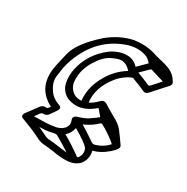

<svg xmlns="http://www.w3.org/2000/svg" viewBox="-181 -840 1088 1118"><g transform="rotate(30 363.0 -280.5)"><path d="M595.2 -90.3Q595.2 -95.2 555.7 -123.5L544.4 -131.3Q517.6 -150.4 488.3 -165Q486.3 -166 484.4 -166Q478.5 -166 469.7 -156.2Q466.8 -152.8 463.4 -150.4Q428.7 -121.6 391.1 -106.4Q434.1 -80.6 475.1 -52.2L491.7 -41Q497.1 -38.1 503.4 -38.1Q509.8 -38.1 520.5 -42Q563.5 -55.7 595.2 -90.3ZM459.5 74.2Q462.4 74.2 466.1 70.1Q469.7 65.9 473.1 58.3Q476.6 50.8 477.5 46.4Q478.5 39.1 478.5 32.7Q478.5 15.6 471.2 4.9Q453.6 -18.6 368.2 -68.4L366.7 -63Q359.9 -30.8 333 -6.3Q398.4 30.8 455.1 72.8Q457.5 74.2 459.5 74.2ZM391.1 82Q344.2 50.3 293.5 22.5Q289.1 20.5 282.2 20.5Q273.9 20.5 251.2 26.1Q228.5 31.7 180.2 32.7Q203.1 43 225.6 54.2Q245.6 64.9 257.3 66.9Q301.8 70.3 332.5 75.2L388.2 82ZM121.6 -5.4Q144 -6.8 167 -6.8H176.3Q221.7 -6.8 268.6 -15.6Q298.8 -22.9 316.4 -43.9Q324.2 -53.7 326.7 -64.5Q327.6 -68.8 327.6 -73.7Q327.6 -83 323.7 -93.3Q320.3 -101.1 320.3 -106.9Q320.3 -108.9 320.8 -110.8Q324.2 -126 355 -133.3Q378.4 -140.1 400.4 -151.9Q411.6 -160.6 423.8 -168Q438.5 -177.2 452.1 -189Q454.1 -190.9 455.6 -191.9Q457 -192.9 457.5 -193.8L458 -194.3Q458 -194.8 457.5 -195.3Q457 -195.8 455.8 -197Q454.6 -198.2 454.1 -199.7L423.3 -235.4Q362.8 -182.1 301.3 -182.1Q272.5 -182.1 243.7 -193.4Q198.7 -216.8 187 -265.1Q182.1 -287.6 182.1 -310.5Q182.1 -333.5 187 -357.4Q210.9 -471.7 309.1 -547.9Q361.8 -584.5 414.6 -584.5Q460 -584.5 490.2 -550.8L546.4 -606.4Q533.2 -623.5 514.6 -633.8Q483.9 -647 449.2 -647Q419.9 -647 387.2 -637.2Q237.8 -587.9 166.5 -443.8Q140.6 -392.1 128.4 -336.4Q125 -318.4 119.1 -272Q118.7 -266.1 118.7 -260.3Q118.7 -218.8 155.3 -173.3Q176.8 -150.4 207.5 -138.7L212.4 -136.7Q230 -132.3 230 -120.1Q230 -118.2 229.5 -115.7Q227.5 -106 214.4 -89.4Q199.2 -65.4 190.4 -56.2Q181.6 -46.9 166.5 -45.4Q156.2 -45.4 152.1 -43.5Q147.9 -41.5 141.6 -32.7Q135.3 -23.9 121.6 -5.4ZM610.4 -494.6Q614.3 -494.6 618.7 -499L634.8 -516.1Q652.3 -535.6 670.4 -556.2L633.3 -567.4Q611.8 -574.2 589.4 -580.6L585 -582.5Q580.6 -584 577.6 -584Q574.2 -583.5 536.6 -545.4L521 -529.8Q577.6 -508.8 600.1 -498Q605.5 -494.6 610.4 -494.6ZM306.2 -221.7 316.4 -222.2Q314.5 -236.8 314.5 -252Q314.5 -278.3 320.3 -304.7Q330.6 -353 359.9 -401.4Q398.9 -467.8 464.8 -508.3Q436 -542.5 399.9 -542.5Q379.9 -542.5 337.6 -521.7Q295.4 -501 257.3 -437Q235.4 -399.4 227.5 -362.3Q223.1 -341.3 223.1 -320.3Q223.1 -302.7 226.1 -285.6Q233.9 -255.9 257.8 -237.3Q278.3 -221.7 306.2 -221.7ZM595.2 -90.3 592.8 -87.4Q595.2 -89.4 595.2 -90.3ZM405.3 123.5Q363.3 123.5 324.2 115.7Q281.2 109.9 249.5 107.4Q225.6 105 204.1 92.8Q151.9 66.4 75.7 38.6Q60.5 33.7 60.5 22Q60.5 19.5 61 17.1Q62.5 9.8 71.3 -1L74.2 -4.4Q106.4 -46.4 111.3 -54.2Q126.5 -78.1 139.2 -83.5Q147.5 -85.4 161.6 -85.4Q168.5 -85.9 176.3 -98.1L179.2 -103Q78.1 -155.8 78.1 -265.1Q78.1 -293.5 85 -325.7Q85.4 -329.6 105.2 -413.1Q125 -496.6 245.6 -603Q317.4 -661.6 402.8 -680.7Q431.2 -685.1 458.5 -685.1Q513.7 -685.1 563.5 -666.5L592.3 -659.2Q630.4 -651.4 663.1 -637.7Q698.7 -622.1 718.8 -587.9Q725.6 -580.1 725.6 -571.8Q725.6 -569.8 725.1 -567.4Q723.1 -558.1 709 -543.9L703.6 -538.6Q678.7 -509.8 652.8 -481.9Q648.9 -478 645.5 -473.6Q639.6 -466.8 633.3 -460.4Q622.1 -448.2 610.8 -448.2Q604 -448.2 595.2 -453.1Q560.5 -468.3 525.4 -481.4Q512.2 -487.3 509.3 -487.3Q503.9 -487.3 486.8 -478Q436.5 -450.7 402.3 -398.9Q370.6 -352.5 360.8 -305.2Q356 -283.2 356 -261.2Q356 -247.1 357.9 -233.4Q384.8 -247.1 405.8 -269L407.7 -270.5Q420.9 -285.2 432.6 -285.2Q445.8 -285.2 465.3 -270.5L476.1 -264.2Q506.8 -247.1 525.9 -234.9Q563.5 -216.3 588.9 -187Q617.2 -149.4 644 -110.4Q646.5 -106 646.5 -100.6V-97.7Q644 -86.4 627.9 -69.8Q611.8 -53.2 606.4 -50.3Q565.9 -14.6 516.6 -2Q520 11.2 520 24.9Q520 36.6 517.6 48.3Q513.2 68.8 499 87.4Q467.8 123.5 405.3 123.5Z"/></g></svg>

Font: Third Street
Style: Regular
Weight: 400
Designer: GGBotNet
Foundry: GGBotNet
Version: 0.90